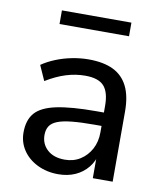

<svg xmlns="http://www.w3.org/2000/svg" viewBox="-79 -746 691 819"><g transform="rotate(10 266.5 -336.5)"><path d="M228 9Q178 9 137.5 -11Q97 -31 74.5 -65Q52 -99 52 -141Q52 -195 79 -226Q106 -257 170 -270.5Q234 -284 342 -284H389V-226H344Q286 -226 247 -222Q208 -218 185 -209Q162 -200 152 -184.5Q142 -169 142 -146Q142 -107 169.5 -82Q197 -57 245 -57Q283 -57 312 -75.5Q341 -94 358 -125.5Q375 -157 375 -198V-313Q375 -372 351 -398.5Q327 -425 270 -425Q228 -425 186.5 -412Q145 -399 101 -372L72 -437Q98 -455 131.5 -468.5Q165 -482 201.5 -489Q238 -496 272 -496Q337 -496 379 -475.5Q421 -455 442 -412.5Q463 -370 463 -304V0H377V-111H386Q378 -74 356 -47Q334 -20 301.5 -5.5Q269 9 228 9ZM123 -623V-682H424V-623Z"/></g></svg>

Font: Nunito Sans 12pt ExtraLight 12pt Medium
Style: Regular
Weight: 500
Version: Version 3.101;gftools[0.9.27]